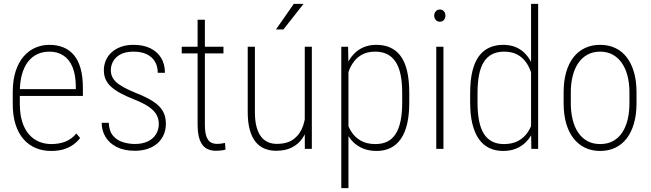

<svg xmlns="http://www.w3.org/2000/svg" viewBox="-20 -770 3367 993"><path d="M244.1 10.7Q201.7 10.7 165.5 -4.2Q129.4 -19 102.5 -49.3Q75.7 -79.6 60.8 -125.2Q45.9 -170.9 45.9 -232.4V-292.5Q45.9 -355.5 61 -401.9Q76.2 -448.2 102.5 -478.5Q128.9 -508.8 163.1 -523.4Q197.3 -538.1 235.4 -538.1Q275.4 -538.1 307.4 -525.1Q339.4 -512.2 362.1 -485.4Q384.8 -458.5 396.7 -416.3Q408.7 -374 408.7 -315.4V-273.9H68.8V-309.1H372.1V-323.2Q371.6 -381.8 355.5 -421.9Q339.4 -461.9 308.8 -482.4Q278.3 -502.9 235.4 -502.9Q201.2 -502.9 173.3 -490Q145.5 -477.1 125 -450.9Q104.5 -424.8 93.5 -385Q82.5 -345.2 82.5 -292.5V-232.4Q82.5 -180.7 94.5 -141.6Q106.4 -102.5 128.4 -76.7Q150.4 -50.8 180.4 -37.8Q210.4 -24.9 245.6 -24.9Q284.7 -24.9 316.9 -37.1Q349.1 -49.3 375 -79.6L394.5 -56.2Q380.4 -37.6 359.4 -22.2Q338.4 -6.8 310.1 2Q281.7 10.7 244.1 10.7Z M801.3 -129.4Q801.3 -154.3 790 -175.5Q778.8 -196.8 751 -216.6Q723.1 -236.3 672.4 -256.3Q634.3 -271.5 605.2 -286.9Q576.2 -302.2 556.4 -319.8Q536.6 -337.4 526.9 -358.4Q517.1 -379.4 517.1 -405.8Q517.1 -434.1 527.6 -458.3Q538.1 -482.4 558.1 -500.2Q578.1 -518.1 606.4 -528.1Q634.8 -538.1 670.4 -538.1Q721.2 -538.1 757.3 -520.5Q793.5 -502.9 813.2 -470.7Q833 -438.5 833 -393.6H795.9Q795.9 -427.2 781.2 -451.7Q766.6 -476.1 738.8 -489.5Q710.9 -502.9 670.4 -502.9Q628.9 -502.9 603 -488.8Q577.1 -474.6 565.2 -452.9Q553.2 -431.2 553.2 -407.2Q553.2 -389.6 559.6 -374.5Q565.9 -359.4 580.6 -345.7Q595.2 -332 620.6 -318.1Q646 -304.2 684.1 -288.6Q736.8 -268.1 771 -246.1Q805.2 -224.1 821.5 -196.5Q837.9 -168.9 837.9 -130.9Q837.9 -99.1 826.7 -73.2Q815.4 -47.4 794.4 -28.8Q773.4 -10.3 743.7 -0.2Q713.9 9.8 677.2 9.8Q622.1 9.8 583.5 -9.8Q544.9 -29.3 525.4 -62.3Q505.9 -95.2 505.9 -134.8H542.5Q544.4 -90.8 565.4 -67.1Q586.4 -43.5 616.7 -34.4Q647 -25.4 677.2 -25.4Q716.8 -25.4 744.6 -38.8Q772.5 -52.2 786.9 -75.9Q801.3 -99.6 801.3 -129.4Z M1135.7 -528.3V-493.7H919.9V-528.3ZM1002 -668H1039.6V-127.4Q1039.6 -84.5 1048.1 -62.7Q1056.6 -41 1070.8 -33.4Q1085 -25.9 1101.1 -25.9Q1113.8 -25.9 1123.5 -27.3Q1133.3 -28.8 1143.6 -30.8L1146.5 3.4Q1137.7 6.8 1123 8.3Q1108.4 9.8 1096.2 9.8Q1068.4 9.8 1047.1 -2.4Q1025.9 -14.6 1013.9 -44.7Q1002 -74.7 1002 -127.4Z M1556.2 -122.1V-528.3H1592.8V0H1556.6ZM1562 -211.4 1585 -212.4Q1585 -164.6 1574.7 -124Q1564.5 -83.5 1543.2 -53.5Q1522 -23.4 1488.5 -6.8Q1455.1 9.8 1408.2 9.8Q1375.5 9.8 1348.6 -1.2Q1321.8 -12.2 1302.2 -35.9Q1282.7 -59.6 1272 -97.9Q1261.2 -136.2 1261.2 -191.4V-528.3H1298.3V-190.4Q1298.3 -144.5 1307.1 -112.8Q1315.9 -81.1 1331.3 -62Q1346.7 -43 1367.2 -34.4Q1387.7 -25.9 1411.1 -25.9Q1468.3 -25.9 1501.2 -52.2Q1534.2 -78.6 1548.1 -121.1Q1562 -163.6 1562 -211.4ZM1407.2 -617.7 1499.5 -750H1549.8L1445.8 -617.7Z M1782.2 -426.8V203.1H1745.1V-528.3H1780.3ZM2096.7 -288.1V-240.2Q2096.7 -175.8 2085.4 -128.4Q2074.2 -81.1 2052.2 -50.3Q2030.3 -19.5 1999 -4.4Q1967.8 10.7 1927.7 10.7Q1889.2 10.7 1858.9 -1.5Q1828.6 -13.7 1806.6 -35.4Q1784.7 -57.1 1771.5 -85.7Q1758.3 -114.3 1752.9 -146.5V-367.2Q1759.8 -404.3 1773.7 -435.5Q1787.6 -466.8 1809.1 -489.7Q1830.6 -512.7 1859.9 -525.4Q1889.2 -538.1 1926.8 -538.1Q1966.8 -538.1 1998.5 -523.9Q2030.3 -509.8 2052.2 -480Q2074.2 -450.2 2085.4 -402.8Q2096.7 -355.5 2096.7 -288.1ZM2060.1 -240.2V-288.1Q2060.1 -343.3 2051.8 -383.5Q2043.5 -423.8 2026.1 -450.2Q2008.8 -476.6 1982.4 -489.7Q1956.1 -502.9 1920.9 -502.9Q1882.3 -502.9 1855.7 -489.3Q1829.1 -475.6 1812 -453.4Q1794.9 -431.2 1785.4 -406.2Q1775.9 -381.3 1771.5 -358.9V-150.4Q1779.3 -116.2 1797.9 -87.6Q1816.4 -59.1 1846.9 -42Q1877.4 -24.9 1921.9 -24.9Q1957 -24.9 1983.2 -37.8Q2009.3 -50.8 2026.4 -77.6Q2043.5 -104.5 2051.8 -145Q2060.1 -185.5 2060.1 -240.2Z M2273.4 -528.3V0H2236.3V-528.3ZM2225.6 -689Q2225.6 -702.6 2233.9 -711.7Q2242.2 -720.7 2254.9 -720.7Q2268.1 -720.7 2275.9 -711.7Q2283.7 -702.6 2283.7 -689Q2283.7 -675.8 2275.9 -666.7Q2268.1 -657.7 2254.9 -657.7Q2242.2 -657.7 2233.9 -666.7Q2225.6 -675.8 2225.6 -689Z M2726.6 -102.5V-750H2763.2V0H2728ZM2411.6 -240.2V-288.1Q2411.6 -355.5 2423.3 -402.8Q2435.1 -450.2 2457.3 -480Q2479.5 -509.8 2511.2 -523.9Q2543 -538.1 2582.5 -538.1Q2620.1 -538.1 2649.2 -525.4Q2678.2 -512.7 2699 -489.7Q2719.7 -466.8 2733.4 -435.5Q2747.1 -404.3 2753.9 -367.2V-147.5Q2748.5 -115.2 2735.4 -86.4Q2722.2 -57.6 2700.9 -35.9Q2679.7 -14.2 2649.9 -1.7Q2620.1 10.7 2581.5 10.7Q2542.5 10.7 2510.7 -4.4Q2479 -19.5 2457 -50.3Q2435.1 -81.1 2423.3 -128.4Q2411.6 -175.8 2411.6 -240.2ZM2449.7 -288.1V-240.2Q2449.7 -185.5 2457.8 -145Q2465.8 -104.5 2482.7 -77.9Q2499.5 -51.3 2525.4 -38.1Q2551.3 -24.9 2585.9 -24.9Q2630.9 -24.9 2661.6 -42.2Q2692.4 -59.6 2710.9 -88.1Q2729.5 -116.7 2736.8 -150.9V-358.9Q2732.4 -381.3 2722.9 -406.2Q2713.4 -431.2 2696.3 -453.4Q2679.2 -475.6 2652.3 -489.3Q2625.5 -502.9 2586.9 -502.9Q2551.8 -502.9 2525.6 -489.7Q2499.5 -476.6 2482.7 -450.2Q2465.8 -423.8 2457.8 -383.5Q2449.7 -343.3 2449.7 -288.1Z M2895 -236.3V-292.5Q2895 -351.1 2908.2 -396.7Q2921.4 -442.4 2946 -473.9Q2970.7 -505.4 3005.6 -521.7Q3040.5 -538.1 3083.5 -538.1Q3127.4 -538.1 3162.1 -521.7Q3196.8 -505.4 3221.2 -473.9Q3245.6 -442.4 3258.8 -396.7Q3272 -351.1 3272 -292.5V-236.3Q3272 -177.7 3258.8 -131.8Q3245.6 -85.9 3221.2 -54.2Q3196.8 -22.5 3162.1 -5.9Q3127.4 10.7 3084 10.7Q3040.5 10.7 3005.9 -5.9Q2971.2 -22.5 2946.3 -54.2Q2921.4 -85.9 2908.2 -131.8Q2895 -177.7 2895 -236.3ZM2932.1 -292.5V-236.3Q2932.1 -190.4 2941.7 -151.6Q2951.2 -112.8 2970.2 -84.5Q2989.3 -56.2 3017.8 -40.5Q3046.4 -24.9 3084 -24.9Q3122.1 -24.9 3150.6 -40.5Q3179.2 -56.2 3198 -84.5Q3216.8 -112.8 3226.1 -151.6Q3235.4 -190.4 3235.4 -236.3V-292.5Q3235.4 -337.9 3225.8 -376.2Q3216.3 -414.6 3197 -442.9Q3177.7 -471.2 3149.4 -487.1Q3121.1 -502.9 3083.5 -502.9Q3046.4 -502.9 3017.8 -487.1Q2989.3 -471.2 2970.2 -442.9Q2951.2 -414.6 2941.7 -376.2Q2932.1 -337.9 2932.1 -292.5Z"/></svg>

Font: Roboto Condensed ExtraLight
Style: Regular
Weight: 250
Designer: Christian Robertson
Foundry: Google
Version: Version 3.008; 2023